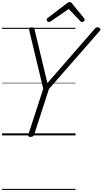

<svg xmlns="http://www.w3.org/2000/svg" viewBox="-20 -1300 984 1843"><path d="M272 14Q245 14 251 -5L395 -448L261 -1007Q257 -1023 264 -1030.5Q271 -1038 284 -1038Q300 -1038 305 -1032.5Q310 -1027 312 -1016L435 -502L885 -1019Q897 -1033 905.5 -1037Q914 -1041 928 -1035Q940 -1032 943.5 -1023.5Q947 -1015 937 -1003L450 -446L307 -5Q300 14 272 14ZM449 -1089Q440 -1089 434 -1096Q428 -1103 428 -1110Q428 -1116 430.5 -1119.5Q433 -1123 437 -1127L619 -1266Q628 -1274 634.5 -1277Q641 -1280 649 -1280Q656 -1280 662 -1276.5Q668 -1273 673 -1265L787 -1125Q790 -1121 791 -1117Q792 -1113 792 -1109Q792 -1100 784 -1094.5Q776 -1089 768 -1089Q763 -1089 758 -1091.5Q753 -1094 749 -1099L640 -1214L471 -1098Q464 -1093 459.5 -1091Q455 -1089 449 -1089ZM0 513H705V523H0ZM0 -20H705V0H0ZM0 -505H705V-500H0ZM0 -1033H705V-1023H0Z"/></svg>

Font: Playwrite IN Guides
Style: Regular
Weight: 400
Designer: Veronika Burian, José Scaglione
Foundry: TypeTogether
Version: Version 1.003